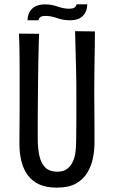

<svg xmlns="http://www.w3.org/2000/svg" viewBox="-20 -850 522 880"><path d="M241 10Q192 10 159.5 -5Q127 -20 107 -47.5Q87 -75 78 -111.5Q69 -148 69 -191Q69 -226 69.5 -269Q70 -312 70 -355Q70 -398 70 -432Q70 -477 70 -520Q70 -563 69.5 -606.5Q69 -650 67 -696L159 -695Q158 -662 157 -625.5Q156 -589 155.5 -553Q155 -517 154.5 -484.5Q154 -452 154 -426Q154 -397 153.5 -366.5Q153 -336 153 -307Q153 -278 153 -254.5Q153 -231 153 -216Q153 -168 161 -134Q169 -100 188.5 -81.5Q208 -63 243 -63Q270 -63 287 -75.5Q304 -88 313.5 -108.5Q323 -129 326 -153.5Q329 -178 329 -203Q329 -213 329.5 -242Q330 -271 330 -317Q330 -363 330 -424Q330 -488 328.5 -540.5Q327 -593 326 -634.5Q325 -676 324 -707L415 -706Q415 -673 414.5 -642.5Q414 -612 413.5 -580Q413 -548 412.5 -510Q412 -472 412 -422Q413 -337 413 -276.5Q413 -216 413 -193Q413 -161 406 -125.5Q399 -90 380.5 -59Q362 -28 328.5 -9Q295 10 241 10ZM156 -757H106Q107 -784 119 -800.5Q131 -817 148.5 -823.5Q166 -830 186 -830Q216 -830 244 -820Q272 -810 297 -810Q312 -810 320 -814.5Q328 -819 331 -830H380Q379 -802 367 -785.5Q355 -769 338 -763Q321 -757 300 -757Q270 -757 242 -767Q214 -777 189 -777Q174 -777 167 -773Q160 -769 156 -757Z"/></svg>

Font: Truculenta Medium
Style: Regular
Weight: 500
Version: Version 1.002